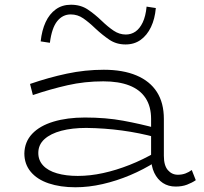

<svg xmlns="http://www.w3.org/2000/svg" viewBox="-20 -779 864 812"><path d="M723 10Q692 10 669 -5Q646 -20 632.5 -48Q619 -76 619 -115V-276Q619 -329 595.5 -364.5Q572 -400 527 -417.5Q482 -435 417 -435Q338 -435 265.5 -418.5Q193 -402 119 -377L107 -424Q185 -451 262.5 -467.5Q340 -484 419 -484Q500 -484 557 -460Q614 -436 643.5 -390Q673 -344 673 -276V-120Q673 -79 690 -59.5Q707 -40 732 -40Q750 -40 764.5 -45.5Q779 -51 791 -60L808 -17Q792 -6 771 2Q750 10 723 10ZM299 13Q235 13 186 -3.5Q137 -20 110 -52.5Q83 -85 83 -130Q84 -179 116 -213Q148 -247 206 -264.5Q264 -282 339 -282Q428 -282 501 -268.5Q574 -255 640 -237V-198Q570 -217 496.5 -227Q423 -237 345 -238Q285 -238 239.5 -226Q194 -214 168 -190.5Q142 -167 142 -132Q142 -101 162.5 -79Q183 -57 221 -46Q259 -35 309 -35Q361 -35 416 -47Q471 -59 528 -81.5Q585 -104 640 -136L639 -95Q587 -62 530 -38Q473 -14 414 -0.5Q355 13 299 13ZM511 -591Q472 -591 442.5 -611Q413 -631 384 -658Q356 -685 332 -701.5Q308 -718 279 -718Q245 -718 222 -689.5Q199 -661 191 -598L152 -604Q157 -651 173 -685.5Q189 -720 216 -739.5Q243 -759 280 -759Q321 -759 351 -739Q381 -719 410 -691Q437 -665 461 -649Q485 -633 512 -633Q535 -633 553 -645.5Q571 -658 583.5 -684Q596 -710 600 -751L639 -745Q635 -699 618.5 -664.5Q602 -630 575 -610.5Q548 -591 511 -591Z"/></svg>

Font: BioRhyme SemiExpanded Light
Style: Regular
Weight: 300
Width: 6
Designer: Aoife Mooney
Foundry: Aoife Mooney Type
Version: Version 1.600;gftools[0.9.33]